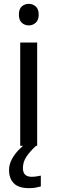

<svg xmlns="http://www.w3.org/2000/svg" viewBox="-20 -757 298 997"><path d="M130 -737Q150 -737 165.5 -723.5Q181 -710 181 -681Q181 -653 165.5 -639Q150 -625 130 -625Q108 -625 93 -639Q78 -653 78 -681Q78 -710 93 -723.5Q108 -737 130 -737ZM173 -536V0H85V-536ZM99 116Q99 161 144 161Q161 161 172.5 158.5Q184 156 192 155V211Q178 215 164 217.5Q150 220 130 220Q77 220 52 195Q27 170 27 126Q27 97 41.5 70Q56 43 77.5 21Q99 -1 119 -15L167 0Q133 32 116 58.5Q99 85 99 116Z"/></svg>

Font: Noto Sans Tifinagh
Style: Regular
Weight: 400
Designer: JamraPatel
Foundry: JamraPatel LLC
Version: Version 2.004; ttfautohint (v1.8.4.7-5d5b)